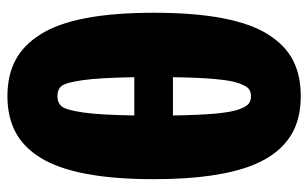

<svg xmlns="http://www.w3.org/2000/svg" viewBox="-175 -628 822 512"><g transform="rotate(-90 236.0 -372.0)"><path d="M458 -373Q458 -266.1 443.6 -190.2Q429.2 -114.3 400.4 -68.4Q371.6 -22.5 331.3 -1.7Q291 19 235.8 19Q192.4 19 158.2 6.1Q124 -6.8 96.7 -35.6Q69.3 -64.5 51.3 -109.9Q33.2 -155.3 23.7 -220.9Q14.2 -286.6 14.2 -373Q14.2 -479 28.6 -554.2Q43 -629.4 71.5 -675.3Q100.1 -721.2 140.6 -742.2Q181.2 -763.2 235.8 -763.2Q290.5 -763.2 330.8 -742.2Q371.1 -721.2 400.1 -675.5Q429.2 -629.9 443.6 -554.4Q458 -479 458 -373ZM184.1 -424.8H286.1Q284.7 -516.6 278.3 -561.8Q272 -606.9 262.9 -618.4Q253.9 -629.9 235.8 -629.9Q217.8 -629.9 208.3 -618.4Q198.7 -606.9 192.1 -561.5Q185.5 -516.1 184.1 -424.8ZM235.8 -113.8Q248 -113.8 255.4 -119.9Q262.7 -126 270 -146Q277.3 -166 281.2 -209.5Q285.2 -252.9 286.1 -321.8H184.1Q185.1 -252.4 189 -209.5Q192.9 -166.5 200.2 -146.2Q207.5 -126 215.3 -119.9Q223.1 -113.8 235.8 -113.8Z"/></g></svg>

Font: Fira Sans Compressed Heavy
Style: Regular
Weight: 900
Width: 1
Designer: Carrois Corporate & Edenspiekermann AG
Foundry: Carrois Corporate GbR & Edenspiekermann AG
Version: Version 4.203;PS 004.203;hotconv 1.0.88;makeotf.lib2.5.64775